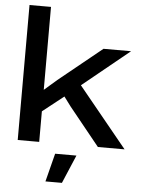

<svg xmlns="http://www.w3.org/2000/svg" viewBox="-61 -777 758 1033"><g transform="rotate(5 317.5 -260.0)"><path d="M56 0V-729H172V-281L240 -340L473 -529H622L369 -323L633 0H489L324 -204L286 -255L172 -165V0ZM224 209 263 56H378L313 209Z"/></g></svg>

Font: Mona Sans Expanded Medium
Style: Regular
Weight: 500
Width: 7
Designer: Deni Anggara
Foundry: GitHub
Version: Version 2.000